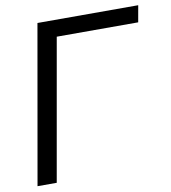

<svg xmlns="http://www.w3.org/2000/svg" viewBox="-81 -796 773 866"><g transform="rotate(-10 305.0 -362.5)"><path d="M148.5 -725H610L596.5 -649H223.5L109 0H21Z"/></g></svg>

Font: JuliaMono Italic
Style: Regular
Weight: 400
Italic angle: -9°
Monospace: yes
Designer: cormullion
Foundry: corm
Version: Version 0.049; ttfautohint (v1.8.4)